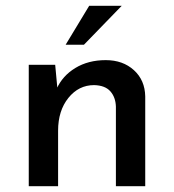

<svg xmlns="http://www.w3.org/2000/svg" viewBox="-20 -641 600 661"><path d="M170 -418 179 -321 175 -335Q195 -380 239.5 -407Q284 -434 344 -434Q403 -434 441 -399.5Q479 -365 480 -309V0H379V-274Q378 -306 360 -326.5Q342 -347 304 -348Q251 -348 215.5 -304Q180 -260 180 -191V0H79V-418ZM399 -621 269 -487H206L287 -621Z"/></svg>

Font: Reem Kufi
Style: Regular
Weight: 400
Designer: Khaled Hosny
Version: Version 1.6